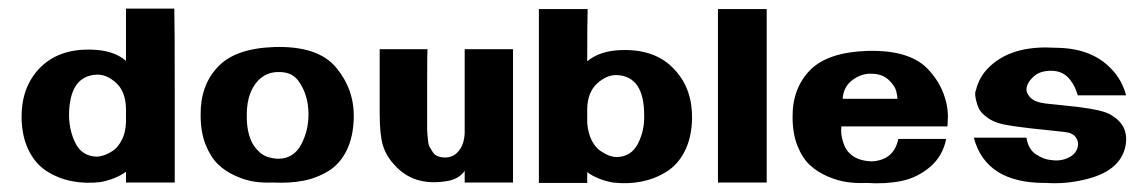

<svg xmlns="http://www.w3.org/2000/svg" viewBox="-20 -423 2660 445"><path d="M140 -157Q140 -121 155 -91Q170 -61 204 -60Q211 -60 220.5 -63Q230 -66 241.5 -73.5Q253 -81 262 -98Q271 -115 272 -139Q272 -144 272 -155Q272 -166 272 -172Q271 -211 249 -231Q227 -251 204 -250Q141 -247 140 -157ZM30 -149Q29 -218 69 -262Q113 -310 191 -308Q243 -307 272 -282Q272 -376 272 -403H384Q385 -369 385 -210.5Q385 -52 385 0H272Q272 -2 272 -6.5Q272 -11 272 -15.5Q272 -20 272 -25Q249 -8 213 -1Q178 3 147 -3Q116 -9 89.5 -25.5Q63 -42 47 -73.5Q31 -105 30 -149Z M552 -161Q550 -99 580 -72Q595 -56 626 -55Q661 -56 678 -88Q695 -120 695 -158Q695 -203 672 -235Q657 -256 628 -256Q598 -257 578 -236Q553 -209 552 -161ZM800 -151Q799 -106 783.5 -74.5Q768 -43 741 -26.5Q714 -10 682.5 -4Q651 2 613 0Q590 1 569.5 -2Q549 -5 525.5 -15.5Q502 -26 485 -42.5Q468 -59 456.5 -88Q445 -117 445 -156Q444 -225 485 -268Q525 -311 616 -314Q717 -317 759 -266.5Q801 -216 800 -151Z M1057 -309H1169Q1169 -188 1169 0H1057Q1057 -17 1057 -27Q1043 -7 1014 -3Q939 9 895 -40Q875 -61 867.5 -86Q860 -111 860 -160Q860 -162 860 -234.5Q860 -307 860 -309H971Q970 -306 970 -228Q970 -150 970 -143Q970 -142 970 -130Q970 -118 970.5 -113.5Q971 -109 972 -98Q973 -87 976 -82Q979 -77 983 -70.5Q987 -64 994.5 -61Q1002 -58 1012 -58Q1031 -58 1043.5 -73.5Q1056 -89 1057 -115Q1057 -224 1057 -309Z M1410 -59Q1443 -60 1458.5 -90Q1474 -120 1473 -156Q1473 -246 1410 -249Q1387 -250 1364.5 -230Q1342 -210 1341 -171Q1341 -167 1341 -155.5Q1341 -144 1341 -138Q1343 -114 1351.5 -97.5Q1360 -81 1372 -73Q1384 -65 1393 -62Q1402 -59 1410 -59ZM1544 -261Q1585 -217 1584 -148Q1583 -104 1567 -72.5Q1551 -41 1524 -24.5Q1497 -8 1466 -2Q1435 4 1400 0Q1364 -7 1341 -24Q1341 -20 1341 -15.5Q1341 -11 1341 -6Q1341 -1 1341 1H1229Q1229 -51 1229 -209.5Q1229 -368 1229 -402H1342Q1341 -375 1341 -281Q1371 -306 1422 -307Q1501 -309 1544 -261Z M1644 0V-402H1757V0Z M2003 -252Q1979 -254 1957 -238.5Q1935 -223 1933 -194H2060Q2060 -201 2057 -212.5Q2054 -224 2040 -237.5Q2026 -251 2003 -252ZM2062 -101H2173Q2165 -61 2135.5 -36Q2106 -11 2069 -3.5Q2032 4 1988 1Q1964 2 1943 -1Q1922 -4 1898.5 -14Q1875 -24 1857.5 -40Q1840 -56 1828.5 -84.5Q1817 -113 1817 -151Q1816 -218 1858 -261Q1899 -302 1990 -305Q2093 -308 2135 -258Q2163 -227 2173 -186Q2175 -178 2176 -169Q2177 -160 2177 -153.5Q2177 -147 2176.5 -141Q2176 -135 2176 -132V-130H1930Q1928 -113 1934 -94Q1940 -75 1950 -67Q1967 -50 2001 -49Q2052 -52 2062 -101Z M2461 -237Q2445 -259 2416 -259Q2387 -259 2372 -242Q2362 -232 2359.5 -220.5Q2357 -209 2367.5 -197.5Q2378 -186 2404 -183Q2414 -182 2438 -179.5Q2462 -177 2475 -175.5Q2488 -174 2506.5 -171Q2525 -168 2538 -164Q2551 -160 2559 -154Q2600 -128 2587 -78Q2572 -25 2495 -7Q2450 4 2404 1Q2265 2 2237 -104H2359Q2363 -77 2381.5 -65Q2400 -53 2417 -52Q2443 -48 2464 -62Q2474 -69 2477.5 -81Q2481 -93 2474 -104Q2467 -115 2448 -117Q2448 -117 2430.5 -119Q2413 -121 2392.5 -123Q2372 -125 2349 -128Q2326 -131 2315 -133Q2288 -137 2270.5 -149Q2253 -161 2248 -173Q2243 -185 2241 -197Q2239 -209 2242 -214Q2249 -244 2271 -266Q2318 -313 2404 -313Q2406 -313 2420 -312.5Q2434 -312 2437 -312Q2512 -309 2555 -264Q2580 -239 2590 -202H2478Q2472 -223 2461 -237Z"/></svg>

Font: RIT Keram
Style: Bold
Weight: 700
Designer: Sanesh MV
Version: Version 1.0